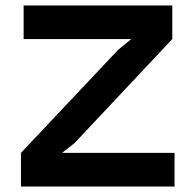

<svg xmlns="http://www.w3.org/2000/svg" viewBox="-20 -682 707 702"><path d="M56.6 -123 412.1 -500 460 -539.1H66.4V-662.1H609.9V-539.1L252.4 -158.7L207 -123H618.2V0H56.6Z"/></svg>

Font: PT Astra Sans
Style: Bold
Weight: 700
Designer: A.Korolkova, I. Chaeva
Foundry: ParaType Ltd
Version: Version 1.001; ttfautohint (v1.6)